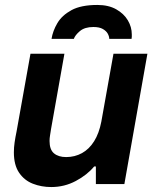

<svg xmlns="http://www.w3.org/2000/svg" viewBox="-20 -743 651 775"><path d="M187 12Q147 12 112.5 -1.5Q78 -15 57 -46Q36 -77 36 -128Q36 -148 39 -168.5Q42 -189 47 -213L103 -526H240L186 -222Q184 -208 182 -196.5Q180 -185 180 -174Q180 -139 198 -124Q216 -109 247 -109Q282 -109 311 -125Q340 -141 360 -173Q380 -205 389 -252L438 -526H575L482 0H367V-71H360Q332 -37 286 -12.5Q240 12 187 12ZM188 -586Q193 -618 211.5 -649.5Q230 -681 268.5 -702Q307 -723 373 -723Q418 -723 449 -705.5Q480 -688 496 -661Q512 -634 512 -604Q512 -600 512 -595Q512 -590 511 -586H421Q421 -596 415 -607Q409 -618 395 -626Q381 -634 357 -634Q322 -634 302.5 -617.5Q283 -601 278 -586Z"/></svg>

Font: Archivo VF Beta
Style: Italic
Weight: 400
Italic angle: -10°
Designer: Hector Gatti
Foundry: Omnibus-Type
Version: Version 1.002